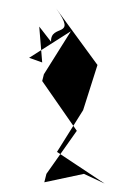

<svg xmlns="http://www.w3.org/2000/svg" viewBox="-20 -893 268 455"><path d="M49 -756 148 -819 84 -717 80 -701 162 -583 90 -481 85 -461 179 -481 228 -458 115 -533 177 -632 211 -739 113 -873C165 -801 99 -838 101 -794L73 -830L80 -745Z"/></svg>

Font: Charger Distortion
Style: 2
Weight: 400
Designer: Jasper
Foundry: Cannot Into Space Fonts
Version: Version 0.98